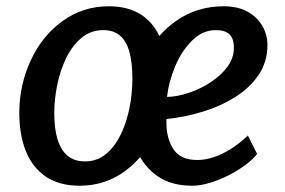

<svg xmlns="http://www.w3.org/2000/svg" viewBox="-20 -584 907 612"><path d="M234 8Q170 8 127.2 -20.2Q84.5 -48.5 63 -100.8Q41.5 -153 41.5 -225Q41.5 -312.5 78 -391.5Q113.5 -469 178.8 -516.5Q244 -564 326.5 -564Q389.5 -564 431 -536.5Q472.5 -509 493.2 -457.2Q514 -405.5 514 -332.5Q514 -244.5 479 -166Q444 -87.5 380 -39.8Q316 8 234 8ZM250.5 -69.5Q289.5 -69.5 318 -93.2Q346.5 -117 365.2 -156Q384 -195 393 -241.2Q402 -287.5 402 -332.5Q402 -384 392.5 -418.5Q383 -453 362.5 -470.5Q342 -488 309.5 -488Q269.5 -488 240 -463.5Q210.5 -439 191.2 -399.5Q172 -360 162.5 -313.5Q153 -267 153 -223.5Q153 -148.5 177 -109Q201 -69.5 250.5 -69.5ZM592.5 8Q526 8 482 -22.5Q438 -53.5 417.2 -103Q396.5 -152.5 397 -211.5Q397.5 -307.5 437 -390.5Q475 -471 541.5 -517.5Q608 -564 692.5 -564Q738.5 -564 769.5 -546.5Q800.5 -529 816.5 -501Q832.5 -473 832.5 -441Q832.5 -387.5 804.8 -346Q777 -304.5 730.2 -275Q683.5 -245.5 626.2 -228Q569 -210.5 510.5 -204.5V-188.5Q511.5 -139 534.2 -106.5Q557 -74 608.5 -74Q634.5 -74 662 -83.2Q689.5 -92.5 717 -110Q744.5 -127.5 770 -152L799.5 -93.5Q788 -77.5 764.5 -59.8Q741 -42 711 -26.5Q681 -11 650 -1.5Q619 8 592.5 8ZM512.5 -275Q547 -276 584 -288.8Q621 -301.5 653.2 -323Q685.5 -344.5 705.5 -372.2Q725.5 -400 725.5 -431.5Q725.5 -462 711 -475Q696.5 -488 668.5 -488Q647 -488 628 -479.8Q609 -471.5 592 -454.5Q558 -420.5 537.5 -370.5Q517 -320.5 512.5 -275Z"/></svg>

Font: Koeln Type Sans
Style: Italic
Weight: 400
Italic angle: -7.5°
Designer: Eben Sorkin
Foundry: Eben Sorkin
Version: Version 2.001